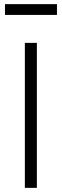

<svg xmlns="http://www.w3.org/2000/svg" viewBox="-20 -907 298 927"><path d="M100 0V-700H158V0ZM4 -835V-887H255V-835Z"/></svg>

Font: Geologica Roman Thin
Style: Regular
Weight: 250
Designer: Sindre Bremnes, Frode Helland
Foundry: Monokrom Skriftforlag AS
Version: Version 1.010;gftools[0.9.28]